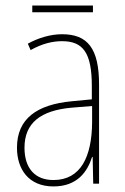

<svg xmlns="http://www.w3.org/2000/svg" viewBox="-20 -660 450 690"><path d="M314 -640H96V-616H314ZM203 -537C162 -537 118 -524 80 -503L90 -480C133 -504 170 -512 203 -512C278 -512 310 -471 310 -351V-303L237 -296C113 -284 41 -234 41 -129C41 -53 82 10 172 10C258 10 294 -43 311 -96H313L315 0H336V-356C336 -486 295 -537 203 -537ZM237 -273 311 -279V-220C310 -98 271 -13 172 -13C106 -13 68 -55 68 -129C68 -219 127 -263 237 -273Z"/></svg>

Font: Noto Sans Arabic UI Cn Th
Style: Regular
Weight: 100
Width: 3
Designer: Monotype Design Team, Nadine Chahine and Nizar Qandah
Foundry: Monotype Imaging Inc.
Version: Version 2.010